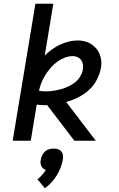

<svg xmlns="http://www.w3.org/2000/svg" viewBox="-20 -755 640 1030"><path d="M48 0 170 -735H266L220 -457Q238 -475 259 -490Q280 -505 302.5 -515.5Q325 -526 349 -532Q373 -538 397 -538Q416 -538 434.5 -533.5Q453 -529 468 -519.5Q483 -510 495 -496.5Q507 -483 514 -466.5Q521 -450 523 -431Q525 -412 522 -393Q516 -360 500 -328.5Q484 -297 458 -273Q432 -249 400 -233Q368 -217 335 -208L494 0H379L233 -191Q229 -191 225.5 -191Q222 -191 219 -191Q208 -191 197.5 -191.5Q187 -192 177 -194L145 0ZM226 -265Q246 -265 266.5 -268Q287 -271 307 -276.5Q327 -282 346.5 -291Q366 -300 383 -313.5Q400 -327 411 -346Q422 -365 425 -385Q427 -398 424.5 -411Q422 -424 414.5 -434Q407 -444 395.5 -449Q384 -454 371 -454Q349 -454 327 -445.5Q305 -437 286 -423Q267 -409 251.5 -391Q236 -373 223.5 -353Q211 -333 202.5 -311.5Q194 -290 189 -268Q198 -266 207.5 -265.5Q217 -265 226 -265ZM221 255 181 207Q194 197 205.5 184Q217 171 226 157Q218 154 211.5 148.5Q205 143 201.5 135.5Q198 128 197.5 119Q197 110 199 101Q201 89 206.5 77.5Q212 66 221.5 57.5Q231 49 243.5 45.5Q256 42 268 42Q280 42 291 45.5Q302 49 309 57.5Q316 66 317.5 77.5Q319 89 317 101Q313 123 305 144.5Q297 166 284.5 186Q272 206 256 223.5Q240 241 221 255Z"/></svg>

Font: Iosevka Curly Medium Extended
Style: Italic
Weight: 500
Width: 7
Italic angle: -9°
Monospace: yes
Designer: Belleve Invis
Foundry: Belleve Invis
Version: Version 11.1.0; ttfautohint (v1.8.3)